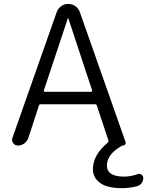

<svg xmlns="http://www.w3.org/2000/svg" viewBox="-20 -773 759 990"><path d="M609.4 197.3Q532.2 197.3 495.6 169.9Q459 142.6 459 99.6Q459 26.4 535.2 -37.1Q541 -42 539.1 -48.8L479.5 -228.5Q477.5 -235.4 470.7 -235.4H189.5Q182.6 -235.4 180.7 -228.5L126 -61.5Q120.1 -43.9 105 -33.2Q89.8 -22.5 72.3 -22.5Q56.6 -22.5 47.9 -35.2Q42 -43 42 -51.8Q42 -56.6 43.9 -61.5L272.5 -710.9Q279.3 -729.5 295.4 -741.2Q311.5 -752.9 332 -752.9Q352.5 -752.9 368.7 -741.2Q384.8 -729.5 391.6 -710.9L627 -42Q629.9 -35.2 625.5 -28.8Q621.1 -22.5 613.3 -22.5Q610.4 -22.5 608.4 -21.5Q531.2 22.5 531.2 80.1Q531.2 136.7 617.2 137.7Q654.3 137.7 689.5 125Q700.2 121.1 709.5 127.4Q718.8 133.8 718.8 144.5Q718.8 159.2 710.4 170.9Q702.1 182.6 688.5 186.5Q649.4 197.3 609.4 197.3ZM206.1 -306.6Q205.1 -303.7 207 -301.8Q209 -299.8 210.9 -299.8H449.2Q452.1 -299.8 454.1 -301.8Q456.1 -303.7 455.1 -306.6L332 -679.7Q332 -680.7 331.1 -680.7Q330.1 -680.7 330.1 -679.7Z"/></svg>

Font: Gen Jyuu Gothic Normal
Style: Regular
Weight: 300
Designer: [Source Han Sans]
Ryoko NISHIZUKA  (kana & ideographs); Paul D. Hunt (Latin, Greek & Cyrillic); Wenlong ZHANG  (bopomofo
Version: Version 1.002.20150607